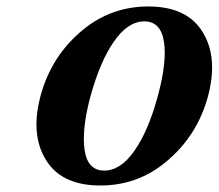

<svg xmlns="http://www.w3.org/2000/svg" viewBox="-20 -567 680 597"><path d="M470.7 -268.6Q492.2 -347.7 492.2 -402.8Q492.2 -421.9 489.7 -437.5Q480 -500.5 428.7 -500.5Q377.4 -500.5 334 -437.5Q291.5 -376.5 261.7 -268.6Q240.7 -192.4 240.7 -134.3Q240.7 -115.2 243.2 -99.6Q252.9 -36.6 304.2 -36.6Q355.5 -36.6 398.9 -99.6Q442.4 -162.6 470.7 -268.6ZM128.9 -60.5Q93.3 -111.3 93.3 -180.2Q93.3 -221.2 106 -268.6Q140.1 -395.5 240.7 -476.6Q328.1 -546.9 441.2 -546.9Q554.2 -546.9 604 -476.6Q639.6 -425.8 639.6 -356.9Q639.6 -315.9 627 -268.6Q592.8 -141.6 492.2 -60.5Q405.3 9.8 292 9.8Q178.7 9.8 128.9 -60.5Z"/></svg>

Font: Cursive Sans
Style: Bold
Weight: 700
Italic angle: -15°
Designer: Wojciech Kalinowski "wmk69" (wmk69@o2.pl)
Foundry: Wojciech Kalinowski "wmk69" (wmk69@o2.pl)
Version: Wersja 3.1.0; 2022-02-18